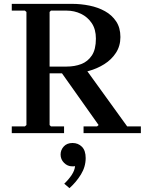

<svg xmlns="http://www.w3.org/2000/svg" viewBox="-20 -690 750 995"><path d="M413 0V-35H483L491 -42L292 -323H431L639 -35H710V0ZM354 -670Q399 -670 443.5 -661Q488 -652 524 -632Q560 -612 582 -579Q604 -546 604 -498Q604 -452 581 -416.5Q558 -381 520.5 -357.5Q483 -334 439 -322Q395 -310 354 -310H192L237 -355V-42L244 -35H312V0H41V-35H109L117 -42V-628L109 -635H41V-670ZM237 -300 192 -345H325Q367 -345 401 -358Q435 -371 456 -402.5Q477 -434 477 -490Q477 -538 455.5 -570Q434 -602 399.5 -618.5Q365 -635 325 -635H244L237 -628ZM356 51Q385 51 404.5 70.5Q424 90 424 129Q424 174 399.5 214Q375 254 340 285L313 262Q337 239 352 216Q367 193 369 171Q365 172 361.5 172Q358 172 354 172Q330 172 312 154Q294 136 294 111Q294 87 310.5 69Q327 51 356 51Z"/></svg>

Font: Brygada 1918 SemiBold
Style: Regular
Weight: 600
Designer: Mateusz Machalski | Borys Kosmynka | Przemek Hoffer
Foundry: NIEPODLEGLA 2018
Version: Version 3.006